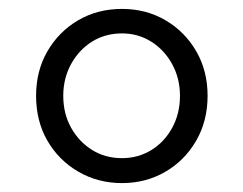

<svg xmlns="http://www.w3.org/2000/svg" viewBox="-20 -775 546 431"><path d="M254 -364Q200 -364 156 -389.5Q112 -415 86.5 -459Q61 -503 61 -560Q61 -616 86.5 -660Q112 -704 155.5 -729.5Q199 -755 254 -755Q308 -755 351.5 -729.5Q395 -704 420.5 -660Q446 -616 446 -560Q446 -503 420 -458.5Q394 -414 350.5 -389Q307 -364 254 -364ZM254 -420Q290 -420 319.5 -438Q349 -456 366.5 -488Q384 -520 384 -560Q384 -599 366.5 -631Q349 -663 319.5 -681.5Q290 -700 254 -700Q216 -700 186.5 -681.5Q157 -663 139.5 -631Q122 -599 122 -560Q122 -520 139.5 -488.5Q157 -457 186.5 -438.5Q216 -420 254 -420Z"/></svg>

Font: Plus Jakarta Sans Light
Style: Regular
Weight: 300
Designer: Gumpita Rahayu
Foundry: Tokotype
Version: Version 2.006; ttfautohint (v1.8.4.7-5d5b)